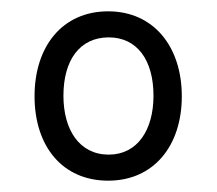

<svg xmlns="http://www.w3.org/2000/svg" viewBox="-20 -749 383 339"><path d="M171 -430C251 -430 301 -491 301 -579C301 -667 251 -729 171 -729C90 -729 41 -667 41 -579C41 -491 90 -430 171 -430ZM172 -476C120 -476 92 -520 92 -580C92 -643 121 -683 172 -683C222 -683 251 -643 251 -580C251 -520 223 -476 172 -476Z"/></svg>

Font: Noto Serif Bengali Condensed Medium
Style: Regular
Weight: 500
Width: 3
Designer: Juan Bruce, Universal Thirst, Indian Type Foundry and the Monotype Design Team.
Foundry: Monotype Imaging Inc.
Version: Version 2.003